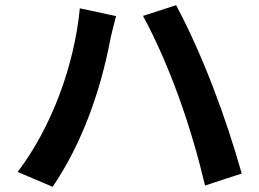

<svg xmlns="http://www.w3.org/2000/svg" viewBox="-20 -711 996 738"><path d="M47.9 -50.1 182.2 7.1C295.1 -158.7 365.1 -358 403.1 -554C407 -576 419 -622.2 426.1 -649.1L286.9 -679C266 -462 180 -224.1 47.9 -50.1ZM768.1 2.1 909.1 -44C848 -259.9 762.1 -492.9 657 -691.1L529.8 -649.9C636.7 -451 716.3 -217 768.1 2.1Z"/></svg>

Font: Karasuma Gothic
Style: Bold
Weight: 700
Designer: Rasmus Andersson / Ryoko Nishizuka
Foundry: Genbu
Version: Version 1.00